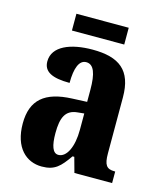

<svg xmlns="http://www.w3.org/2000/svg" viewBox="-106 -763 720 851"><g transform="rotate(15 254.5 -337.0)"><path d="M139 -607H379V-684H139ZM165 10C225 10 248 -15 286 -69H294L313 0H486V-53H483C446 -53 434 -69 434 -123V-379C434 -504 372 -549 250 -549C150 -549 69 -517 69 -447C69 -400 108 -380 189 -380C189 -449 205 -488 237 -488C272 -488 286 -449 286 -374V-319L218 -316C95 -311 35 -262 35 -153C35 -42 94 10 165 10ZM223 -59C197 -59 186 -92 186 -149C186 -221 203 -258 257 -263L287 -266V-191C287 -113 261 -59 223 -59Z"/></g></svg>

Font: Noto Serif Thai ExtraCondensed ExtraBold
Style: Regular
Weight: 800
Width: 2
Designer: Monotype Design Team
Foundry: Monotype Imaging Inc.
Version: Version 2.002